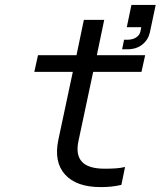

<svg xmlns="http://www.w3.org/2000/svg" viewBox="-20 -749 658 783"><path d="M375 -524H572L557 -456H360L300 -174Q288 -118 314 -89.5Q340 -61 407 -61Q434 -61 453.5 -62.5Q473 -64 490 -68L475 5Q453 10 433 12Q413 14 391 14Q291 14 245 -37.5Q199 -89 218 -179L277 -456H120L135 -524H292L322 -668H405ZM497 -638 516 -729H615L591 -616Q584 -586 560 -567Q536 -548 499 -548H478L486 -587H500Q521 -587 535.5 -596.5Q550 -606 553 -622L556 -638Z"/></svg>

Font: Fragment Mono SC
Style: Italic
Weight: 400
Italic angle: -12°
Monospace: yes
Designer: Wei Huang based on Nimbus Sans by URW Studio, based on Helvetica by Max Miedinger.
Foundry: Wei Huang
Version: Version 1.012; ttfautohint (v1.8.4.7-5d5b)